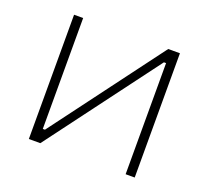

<svg xmlns="http://www.w3.org/2000/svg" viewBox="-96 -638 820 755"><g transform="rotate(20 314.5 -260.0)"><path d="M93 0H141L489 -465H498V0H536V-520H487L140 -56H131V-520H93Z"/></g></svg>

Font: Fixel Display ExtraLight
Style: Regular
Weight: 200
Designer: AlfaBravo + MacPaw
Foundry: Kyrylo Tkachov, Marchela Mozhyna, Serhii Makarenko, Maria Weinstein, Zakhar Kryvoshyya
Version: Version 1.211